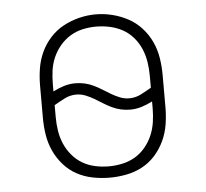

<svg xmlns="http://www.w3.org/2000/svg" viewBox="-44 -588 689 643"><g transform="rotate(-5 300.0 -266.5)"><path d="M300 8Q272 8 243.5 2.5Q215 -3 190 -16.5Q165 -30 146 -51.5Q127 -73 115 -99Q103 -125 98.5 -153.5Q94 -182 94 -210V-320Q94 -348 98.5 -376.5Q103 -405 115 -431Q127 -457 146.5 -478.5Q166 -500 191 -513.5Q216 -527 244 -534Q272 -541 300 -541Q328 -541 356 -534Q384 -527 409 -513.5Q434 -500 453.5 -478.5Q473 -457 485 -431Q497 -405 501.5 -376.5Q506 -348 506 -320V-210Q506 -182 501.5 -153.5Q497 -125 485 -99Q473 -73 454 -51.5Q435 -30 410 -16.5Q385 -3 356.5 2.5Q328 8 300 8ZM388 -251Q409 -251 427.5 -260.5Q446 -270 463 -280V-320Q463 -343 459.5 -366Q456 -389 447 -410.5Q438 -432 422.5 -450Q407 -468 387 -479Q367 -490 344 -495Q321 -500 298 -500Q275 -500 252.5 -495Q230 -490 210.5 -478Q191 -466 176 -448Q161 -430 152 -409Q143 -388 140 -365.5Q137 -343 137 -320V-296Q154 -305 173 -311Q192 -317 212 -317Q228 -317 243.5 -313.5Q259 -310 273.5 -303Q288 -296 301.5 -287.5Q315 -279 328.5 -271Q342 -263 357 -257Q372 -251 388 -251ZM300 -30Q323 -30 346 -35Q369 -40 388.5 -51.5Q408 -63 423 -81Q438 -99 447 -120Q456 -141 459.5 -164Q463 -187 463 -210V-234Q446 -225 427 -219Q408 -213 388 -213Q372 -213 356.5 -216.5Q341 -220 326.5 -227Q312 -234 298.5 -242.5Q285 -251 271.5 -259Q258 -267 243 -273Q228 -279 212 -279Q191 -279 172.5 -269.5Q154 -260 137 -250V-210Q137 -187 140.5 -164Q144 -141 153 -120Q162 -99 177 -81Q192 -63 211.5 -51.5Q231 -40 254 -35Q277 -30 300 -30Z"/></g></svg>

Font: Iosevka Curly Slab XLtEx
Style: Regular
Weight: 200
Width: 7
Monospace: yes
Designer: Belleve Invis
Foundry: Belleve Invis
Version: Version 11.1.0; ttfautohint (v1.8.3)